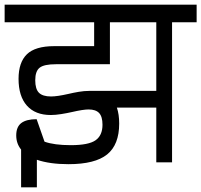

<svg xmlns="http://www.w3.org/2000/svg" viewBox="-30 -700 868 828"><path d="M818 -604H712V0H644V-236H474Q484 -207 484 -167Q484 -76 432 -34Q380 8 265 8Q185 8 129 -11V108H61V-55Q40 -81 40 -116Q40 -153 62 -169.5Q84 -186 128 -186L162 -89Q204 -74 275 -74Q352 -74 382 -95Q412 -116 412 -162Q412 -197 397.5 -212.5Q383 -228 352 -228Q329 -228 281 -217Q259 -212 234 -208Q209 -204 189 -204Q122 -204 86 -244.5Q50 -285 50 -360Q50 -431 86 -466Q122 -501 204 -501H376V-604H-10V-680H818ZM644 -604H444V-423H211Q160 -423 141 -408Q122 -393 122 -354Q122 -316 138 -300Q154 -284 190 -284Q217 -284 265 -295Q286 -300 309.5 -304Q333 -308 355 -308H644Z"/></svg>

Font: Rhodium Libre
Style: Regular
Weight: 400
Designer: James Puckett
Foundry: Dunwich Type Founders
Version: Version 1.001; ttfautohint (v1.3)